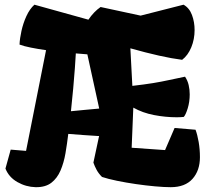

<svg xmlns="http://www.w3.org/2000/svg" viewBox="-20 -776 892 806"><path d="M129.9 9.8Q88.9 8.8 53 -11.7Q17.1 -32.2 2.9 -68.4L24.9 -147.9L89.4 -142.6L173.3 -565.4Q138.7 -570.3 109.4 -576.2Q80.1 -582 62 -588.9Q63 -614.3 70.1 -646.2Q77.1 -678.2 90.8 -708.3Q104.5 -738.3 124.5 -756.3L351.1 -693.4Q373.5 -726.6 402.3 -746.6L570.3 -710.4L750.5 -756.3Q774.9 -742.7 785.9 -713.1Q796.9 -683.6 796.9 -649.9Q796.9 -611.3 783 -577.4Q769 -543.5 744.6 -524.9Q701.7 -530.3 647.2 -542.5Q592.8 -554.7 527.3 -573.2L535.6 -415.5Q586.9 -421.4 622.6 -427.2Q658.2 -433.1 689.2 -439.9Q720.2 -446.8 756.8 -454.1Q767.6 -438 772 -418.9Q776.4 -399.9 776.4 -379.9Q776.4 -348.6 768.1 -321.5Q759.8 -294.4 751.5 -285.2Q736.8 -283.7 722.2 -283.7Q674.8 -283.7 626.7 -293Q578.6 -302.2 539.6 -324.2L532.7 -155.8L672.9 -146L712.9 -238.8L800.8 -231.4Q808.6 -210.9 814 -179.9Q819.3 -148.9 819.3 -116.2Q819.3 -60.1 788.1 -25.1Q756.8 9.8 696.8 9.8Q669.9 9.8 631.3 6.3Q592.8 2.9 550.8 -3.2Q508.8 -9.3 470.9 -17.1Q433.1 -24.9 408.2 -33.2Q394 -47.4 385.7 -62.7Q377.4 -78.1 372.1 -93.3L396 -205.1H390.6Q365.7 -206.5 331.5 -209Q297.4 -211.4 266.6 -213.9Q261.7 -172.9 254.9 -132.8Q248 -92.8 234.1 -60.3Q220.2 -27.8 195.6 -8.8Q170.9 10.3 129.9 9.8ZM298.3 -551.8Q297.4 -529.3 294.4 -491Q291.5 -452.6 287.4 -405.5Q283.2 -358.4 277.8 -309.1Q304.7 -312 335.7 -314.7Q366.7 -317.4 396.5 -320.3L346.7 -547.9Q335.4 -548.8 323.5 -549.8Q311.5 -550.8 298.3 -551.8Z"/></svg>

Font: Fruktur
Style: Regular
Weight: 400
Designer: Viktoriya Grabowska, Eben Sorkin
Foundry: Viktoriya Grabowska
Version: Version 1.008; ttfautohint (v1.8.4.7-5d5b)